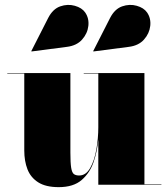

<svg xmlns="http://www.w3.org/2000/svg" viewBox="-20 -761 694 791"><path d="M511 -568 365 -549 364 -550.5 433.5 -687Q452.5 -724 483.2 -734.8Q514 -745.5 543.2 -737.2Q572.5 -729 586 -709.5Q602.5 -685.5 599 -654.2Q595.5 -623 573.2 -598Q551 -573 511 -568ZM256 -568 110 -549 109 -550.5 178.5 -687Q197.5 -724 228.2 -734.8Q259 -745.5 288.2 -737.2Q317.5 -729 331 -709.5Q347.5 -685.5 344 -654.2Q340.5 -623 318.2 -598Q296 -573 256 -568ZM270 -460V-132Q270 -90 273.2 -70Q276.5 -50 284.2 -44Q292 -38 306 -38Q334 -38 351.5 -68.8Q369 -99.5 377 -145.5Q385 -191.5 385 -237V-458H325V-460H575V-2H645V0H385V-186.5Q381 -139.5 365.8 -94.2Q350.5 -49 316.5 -19.5Q282.5 10 222 10Q168.5 10 137.5 -9.8Q106.5 -29.5 93.2 -63.5Q80 -97.5 80 -141V-458H10V-460Z"/></svg>

Font: Bodoni* 96pt Fatface
Style: Regular
Weight: 900
Version: Version 2.3